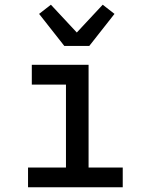

<svg xmlns="http://www.w3.org/2000/svg" viewBox="-20 -795 640 815"><path d="M99 0V-84H260V-436H115V-520H356V-84H501V0ZM253 -600 146 -736 196 -775 306 -657 416 -775 466 -736 359 -600Z"/></svg>

Font: Iosevka Fixed Curly Md Ex
Style: Regular
Weight: 500
Width: 7
Monospace: yes
Designer: Belleve Invis
Foundry: Belleve Invis
Version: Version 30.1.2